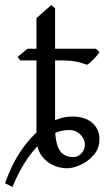

<svg xmlns="http://www.w3.org/2000/svg" viewBox="-45 -645 419 753"><path d="M196 -408H171V-150Q171 -85 188 -57Q205 -29 242 -29Q261 -29 274.5 -43.5Q288 -58 288 -78Q288 -99 270.5 -117Q253 -135 226 -135Q179 -135 137.5 -103.5Q96 -72 62 -22Q28 28 4 88L-25 74Q2 -5 44.5 -64Q87 -123 137.5 -155.5Q188 -188 238 -188Q289 -188 317 -163Q345 -138 345 -100Q345 -63 323 -37.5Q301 -12 271 1.5Q241 15 218 15Q191 15 163.5 3Q136 -9 117 -36Q98 -63 98 -108V-408H34L24 -422L63 -454H98V-574L156 -625L171 -613V-454H331L345 -440Q336 -427 321 -411.5Q306 -396 296 -391Q284 -396 260 -402Q236 -408 196 -408Z"/></svg>

Font: ChillKai
Style: Regular
Weight: 400
Designer: ChillType
Foundry: 寒蝉字型
Version: Version 2.000